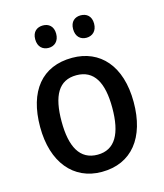

<svg xmlns="http://www.w3.org/2000/svg" viewBox="-111 -817 777 910"><g transform="rotate(-15 277.5 -361.5)"><path d="M133 -679C133 -641 156 -623 185 -623C213 -623 236 -642 236 -679C236 -716 213 -733 185 -733C156 -733 133 -716 133 -679ZM319 -679C319 -642 341 -623 370 -623C399 -623 422 -642 422 -679C422 -716 399 -733 370 -733C342 -733 319 -716 319 -679ZM507 -271C507 -450 415 -549 279 -549C131 -549 48 -447 48 -271C48 -97 138 10 276 10C424 10 507 -98 507 -271ZM153 -270C153 -396 190 -464 277 -464C364 -464 402 -395 402 -271C402 -145 364 -74 278 -74C191 -74 153 -146 153 -270Z"/></g></svg>

Font: Noto Sans Khmer UI SemiCondensed Medium
Style: Regular
Weight: 500
Width: 4
Designer: Danh Hong and the Monotype Design Team
Foundry: Monotype Imaging Inc.
Version: Version 2.002